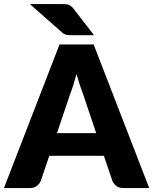

<svg xmlns="http://www.w3.org/2000/svg" viewBox="-33 -954 777 974"><path d="M0 0ZM724 0H593Q571 0 557.5 -10.2Q544 -20.5 537 -36.5L494 -163.5H217L174 -36.5Q168.5 -22.5 154.2 -11.2Q140 0 119 0H-13L269 -728.5H442ZM256 -278.5H455L388 -478Q380.5 -497 372 -522.8Q363.5 -548.5 355 -578.5Q347 -548 338.8 -522Q330.5 -496 323 -477ZM279.5 -933.5Q291 -933.5 299.5 -932.8Q308 -932 314.8 -929.8Q321.5 -927.5 327.2 -923Q333 -918.5 339.5 -910.5L444 -775.5H331Q322 -775.5 315.5 -775.8Q309 -776 303.2 -777.5Q297.5 -779 292.2 -781.8Q287 -784.5 281 -790L118.5 -933.5Z"/></svg>

Font: Lato Black
Style: Regular
Weight: 900
Designer: Lukasz Dziedzic
Foundry: tyPoland Lukasz Dziedzic
Version: Version 2.007; 2014-02-27